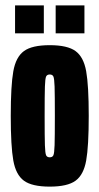

<svg xmlns="http://www.w3.org/2000/svg" viewBox="-20 -686 370 714"><path d="M20 -255Q20 -368 29.5 -421Q39 -474 69 -496Q99 -518 165 -518Q231 -518 261 -496Q291 -474 300.5 -421Q310 -368 310 -255Q310 -142 300.5 -89Q291 -36 261 -14Q231 8 165 8Q99 8 69 -14Q39 -36 29.5 -89Q20 -142 20 -255ZM184 -255Q184 -334 183 -364Q182 -394 178.5 -401.5Q175 -409 165 -409Q155 -409 151.5 -401.5Q148 -394 147 -364Q146 -334 146 -255Q146 -176 147 -146Q148 -116 151.5 -108.5Q155 -101 165 -101Q175 -101 178.5 -108.5Q182 -116 183 -146Q184 -176 184 -255ZM36 -562V-666H143V-562ZM187 -562V-666H294V-562Z"/></svg>

Font: Saira Ultra Condensed Black
Style: Regular
Weight: 900
Width: 1
Designer: Hector Gatti with collaboration of the Omnibus-Type team
Foundry: Omnibus-Type
Version: Version 1.001; ttfautohint (v1.8)